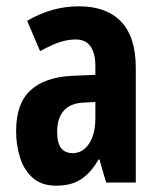

<svg xmlns="http://www.w3.org/2000/svg" viewBox="-20 -644 509 608"><path d="M230 -624Q317 -624 363.5 -575.5Q410 -527 410 -429V-66H316L295 -139H292Q268 -97 237 -76.5Q206 -56 158 -56Q112 -56 84 -80.5Q56 -105 43.5 -145Q31 -185 31 -229Q31 -316 76.5 -358Q122 -400 210 -404L282 -407V-436Q282 -474 267 -496.5Q252 -519 220 -519Q194 -519 167.5 -510Q141 -501 107 -482L66 -578Q144 -624 230 -624ZM244 -319Q202 -317 181.5 -293Q161 -269 161 -227Q161 -191 173.5 -175Q186 -159 210 -159Q242 -159 262 -189Q282 -219 282 -270V-321Z"/></svg>

Font: Noto Sans Malayalam UI ExtraCondensed
Style: Bold
Weight: 700
Width: 2
Designer: Jelle Bosma - Monotype Design Team
Foundry: Monotype Imaging Inc.
Version: Version 2.104; ttfautohint (v1.8.4.7-5d5b)